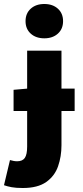

<svg xmlns="http://www.w3.org/2000/svg" viewBox="-46 -754 416 962"><path d="M22 -198V-304L90 -310H328V-198ZM68 188Q34 188 12.5 184Q-9 180 -26 174L4 48Q15 51 23 52.5Q31 54 40 54Q67 54 78.5 37Q90 20 90 -20V-500H262V-26Q262 30 245 79Q228 128 185.5 158Q143 188 68 188ZM176 -562Q134 -562 108 -585.5Q82 -609 82 -648Q82 -687 108 -710.5Q134 -734 176 -734Q218 -734 244 -710.5Q270 -687 270 -648Q270 -609 244 -585.5Q218 -562 176 -562Z"/></svg>

Font: Mada Black
Style: Regular
Weight: 900
Designer: Khaled Hosny
Version: Version 1.5